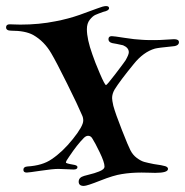

<svg xmlns="http://www.w3.org/2000/svg" viewBox="-25 -637 609 632"><path d="M7 -557Q11 -557 22.5 -556.5Q34 -556 42 -556Q104 -556 158 -567Q200 -575 237 -588Q274 -601 294.5 -609Q315 -617 324 -617Q334 -617 334 -610Q334 -602 315 -598Q298 -592 289 -588Q280 -584 270.5 -572Q261 -560 261 -541Q261 -508 279 -458Q287 -434 303.5 -395.5Q320 -357 324 -357Q327 -357 354.5 -393Q382 -429 388 -438Q399 -457 399 -465Q399 -480 380 -488Q372 -490 359 -492.5Q346 -495 345 -495Q332 -498 332 -508Q332 -518 343 -518Q350 -518 384.5 -512.5Q419 -507 443 -506Q451 -505 484 -505Q501 -505 521.5 -506.5Q542 -508 548 -508Q564 -508 564 -498Q564 -485 539 -484Q497 -480 485 -477Q447 -466 415 -426Q370 -371 352 -342Q344 -328 344 -314Q344 -307 348 -289Q355 -263 376.5 -208.5Q398 -154 404 -143Q412 -127 425.5 -117Q439 -107 450 -104Q461 -101 481 -97Q510 -93 519 -90Q528 -87 528 -81Q528 -68 486 -68Q481 -68 466 -68.5Q451 -69 441 -69Q406 -69 376 -64Q349 -60 305 -42.5Q261 -25 251 -25Q234 -25 234 -39Q234 -53 252 -58Q255 -59 267 -62Q279 -65 285.5 -67Q292 -69 301 -72.5Q310 -76 314.5 -80Q319 -84 319 -89Q319 -103 303 -136Q287 -169 279 -181Q274 -190 265 -190Q258 -190 251 -183Q229 -161 203 -122Q192 -107 192 -102Q192 -99 216 -95Q230 -93 230 -87Q230 -79 217 -79Q210 -79 194 -80Q178 -81 167 -81Q149 -81 109 -75Q69 -69 63 -69Q52 -69 52 -78Q52 -88 65 -89Q115 -92 145 -113Q181 -137 215 -179.5Q249 -222 249 -240Q249 -250 245 -258Q232 -289 196 -361.5Q160 -434 144 -461Q121 -501 84 -522Q58 -536 12 -536Q-5 -536 -5 -547Q-5 -557 7 -557Z"/></svg>

Font: Henny Penny
Style: Regular
Weight: 400
Designer: Olga Umpeleva
Foundry: Brownfox
Version: Version 1.001